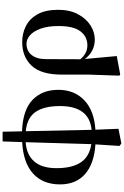

<svg xmlns="http://www.w3.org/2000/svg" viewBox="246 -992 969 1502"><g transform="rotate(-90 731.0 -240.5)"><path d="M355 -11.2 370.1 -524.9Q272.5 -518.1 219.7 -458Q167 -397.9 167 -283.2Q167 -160.6 212.6 -93Q258.3 -25.4 355 -11.2ZM340.8 209 353 21Q202.1 11.2 121.1 -59.8Q40 -130.9 40 -255.9Q40 -391.6 126 -468Q211.9 -544.4 371.1 -551.8L376 -705.1H452.1L455.1 -553.2Q623 -546.9 701.4 -470.9Q779.8 -395 779.8 -270Q779.8 -144.5 699.2 -66.9Q618.7 10.7 467.8 21L475.1 201.2L359.9 224.1ZM456.1 -523.9 466.8 -8.8Q652.8 -27.3 652.8 -256.8Q652.8 -379.4 607.2 -446.8Q561.5 -514.2 456.1 -523.9Z M890.6 208 898.9 -32.2V-243.2Q898.9 -402.8 967.8 -477.3Q1036.6 -551.8 1153.8 -551.8Q1221.7 -551.8 1279.1 -522.7Q1336.4 -493.7 1371.1 -431.4Q1405.8 -369.1 1405.8 -270Q1405.8 -180.7 1371.8 -116.5Q1337.9 -52.2 1284.7 -18.1Q1231.4 16.1 1172.9 16.1Q1125 16.1 1085.9 -4.9Q1046.9 -25.9 1021 -62L1043.9 188L899.9 214.8ZM1019 -97.2Q1040 -71.3 1067.1 -56.6Q1094.2 -42 1128.9 -42Q1194.8 -42 1236.8 -95.5Q1278.8 -148.9 1278.8 -268.1Q1278.8 -350.1 1259 -405.8Q1239.3 -461.4 1207.8 -489.7Q1176.3 -518.1 1140.6 -518.1Q1084.5 -518.1 1052.5 -478.5Q1020.5 -439 1020 -369.1Z"/></g></svg>

Font: Source Han Serif TW
Style: Bold
Weight: 700
Designer: Ryoko NISHIZUKA Ë•øÂ°öÊ∂ºÂ≠ê (kana & ideographs); Frank Grie√ühammer (Latin, Greek & Cyrillic); Wenlong ZHANG Âº†ÊñáÈæô 
Foundry: Adobe
Version: Version 2.003;hotconv 1.1.1;makeotfexe 2.6.0